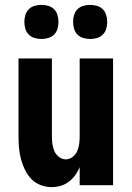

<svg xmlns="http://www.w3.org/2000/svg" viewBox="-20 -760 540 788"><path d="M192 8Q169 8 146.5 -0.5Q124 -9 108 -26Q92 -43 82 -64Q72 -85 66 -107.5Q60 -130 58 -153.5Q56 -177 56 -200V-520H193V-200Q193 -185 195 -169.5Q197 -154 203 -140Q209 -126 222 -116Q235 -106 250 -106Q265 -106 278 -116Q291 -126 297 -140Q303 -154 305 -169.5Q307 -185 307 -200V-520H444V0H307V-74Q300 -57 289 -41.5Q278 -26 263 -14.5Q248 -3 229.5 2.5Q211 8 192 8ZM350 -600Q336 -600 322 -604Q308 -608 298 -618Q288 -628 284 -642Q280 -656 280 -670Q280 -684 284 -698Q288 -712 298 -722Q308 -732 322 -736Q336 -740 350 -740Q364 -740 378 -736Q392 -732 402 -722Q412 -712 416 -698Q420 -684 420 -670Q420 -656 416 -642Q412 -628 402 -618Q392 -608 378 -604Q364 -600 350 -600ZM150 -600Q136 -600 122 -604Q108 -608 98 -618Q88 -628 84 -642Q80 -656 80 -670Q80 -684 84 -698Q88 -712 98 -722Q108 -732 122 -736Q136 -740 150 -740Q164 -740 178 -736Q192 -732 202 -722Q212 -712 216 -698Q220 -684 220 -670Q220 -656 216 -642Q212 -628 202 -618Q192 -608 178 -604Q164 -600 150 -600Z"/></svg>

Font: Iosevka SS18 Heavy
Style: Regular
Weight: 900
Monospace: yes
Designer: Belleve Invis
Foundry: Belleve Invis
Version: Version 25.1.1; ttfautohint (v1.8.4)